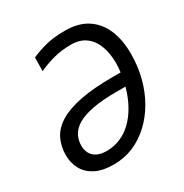

<svg xmlns="http://www.w3.org/2000/svg" viewBox="-169 -860 965 1005"><g transform="rotate(-30 313.5 -357.5)"><path d="M235 10Q166 10 123 -12.5Q80 -35 59.5 -73Q39 -111 39 -157Q39 -213 61.5 -256.5Q84 -300 133 -329.5Q182 -359 261.5 -374.5Q341 -390 456 -390H504Q506 -408 507 -418Q508 -428 508 -444Q508 -502 491.5 -547.5Q475 -593 440 -619.5Q405 -646 351 -646Q294 -646 245.5 -633Q197 -620 154 -600L155 -682Q196 -700 244 -712.5Q292 -725 360 -725Q442 -725 495 -690Q548 -655 574 -593Q600 -531 600 -450Q600 -374 582.5 -305.5Q565 -237 532 -179.5Q499 -122 453.5 -79.5Q408 -37 353 -13.5Q298 10 235 10ZM236 -70Q280 -70 318.5 -86Q357 -102 389.5 -133Q422 -164 447.5 -209.5Q473 -255 489 -313H436Q348 -313 289.5 -301.5Q231 -290 197 -269.5Q163 -249 148.5 -221Q134 -193 134 -160Q134 -135 144.5 -114.5Q155 -94 178 -82Q201 -70 236 -70Z"/></g></svg>

Font: Noto Sans Display
Style: Italic
Weight: 400
Italic angle: -12°
Designer: Monotype Design Team
Foundry: Monotype Imaging Inc.
Version: Version 2.003